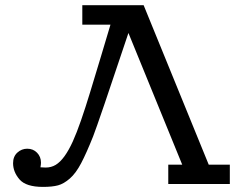

<svg xmlns="http://www.w3.org/2000/svg" viewBox="-20 -715 966 746"><path d="M30.8 -81.1Q30.8 -106.9 47.4 -122.1Q64 -137.2 85.9 -137.2Q108.9 -137.2 124 -121.6Q139.2 -106 139.2 -83Q139.2 -77.1 137.2 -64.9Q140.1 -64.9 147 -64.5Q153.8 -64 157.2 -64Q179.2 -64 196.5 -74.5Q213.9 -85 230.5 -107.9Q247.1 -130.9 262.5 -164.6Q277.8 -198.2 294.9 -247.6Q312 -296.9 330.1 -356.4Q348.1 -416 372.1 -495.1Q396 -575.2 409.2 -619.1H299.8V-694.8H538.1L791 -75.2H873V0H633.8V-75.2H688L479 -586.9Q362.8 -238.8 341.8 -185.1Q315.9 -120.1 295.4 -81.1Q274.9 -42 251.5 -21.5Q228 -1 205.6 5.1Q183.1 11.2 147 11.2Q81.1 11.2 55.9 -17.8Q30.8 -46.9 30.8 -81.1Z"/></svg>

Font: CMU Concrete
Style: Bold
Weight: 700
Version: Version 0.7.0